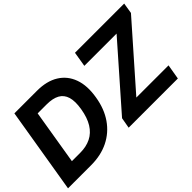

<svg xmlns="http://www.w3.org/2000/svg" viewBox="-86 -1132 1536 1536"><g transform="rotate(-45 682.0 -364.0)"><path d="M262.7 0H69.8L91.8 -131.8H271.5Q339.8 -131.8 391.6 -157.5Q443.4 -183.1 476.6 -236.6Q509.8 -290 523.4 -373Q536.6 -451.7 522 -500.7Q507.3 -549.8 465.6 -572.8Q423.8 -595.7 355.5 -595.7H165L187.5 -727.5H377.9Q487.8 -727.5 560.5 -682.6Q633.3 -637.7 663.3 -554.4Q693.4 -471.2 673.8 -356Q655.8 -244.1 600.6 -164.6Q545.4 -85 459.7 -42.5Q374 0 262.7 0ZM275.4 -727.5 155.3 0H1.5L122.1 -727.5ZM687.5 0 703.6 -90.8 1151.4 -600.6H786.6L807.6 -727.5H1364.3L1349.6 -636.2L901.4 -127H1265.6L1244.1 0Z"/></g></svg>

Font: Inter Tight
Style: Bold Italic
Weight: 700
Italic angle: -9.39999°
Designer: Rasmus Andersson
Foundry: rsms
Version: Version 3.004